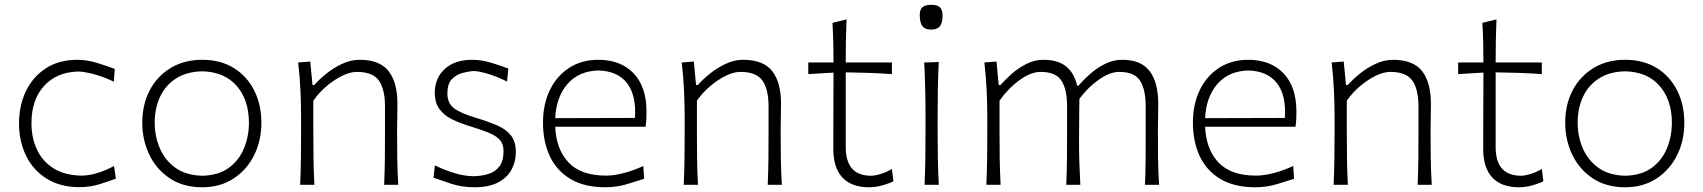

<svg xmlns="http://www.w3.org/2000/svg" viewBox="-20 -768 7079 798"><path d="M311 9.8Q230.5 9.8 174.1 -25.4Q117.7 -60.5 88.4 -120.6Q59.1 -180.7 59.1 -254.9Q59.1 -330.1 88.1 -389.9Q117.2 -449.7 171.4 -484.6Q225.6 -519.5 301.8 -519.5Q340.8 -519.5 384 -506.3Q427.2 -493.2 457 -481.4L453.1 -428.7Q403.8 -451.7 364.5 -461.2Q325.2 -470.7 305.7 -470.7Q216.8 -468.8 163.8 -411.6Q110.8 -354.5 110.8 -255.9Q110.8 -194.8 133.8 -146Q156.7 -97.2 202.4 -68.4Q248 -39.6 317.4 -38.1Q378.4 -38.1 454.1 -78.1L461.4 -25.4Q434.1 -15.1 394.8 -2.7Q355.5 9.8 311 9.8Z M820.8 10.3Q741.2 10.3 685.3 -27.1Q629.4 -64.5 600.3 -125.7Q571.3 -187 571.3 -257.8Q571.3 -334 602.5 -393.1Q633.8 -452.1 689.9 -485.8Q746.1 -519.5 820.3 -519.5Q897 -519.5 952.1 -485.1Q1007.3 -450.7 1036.9 -391.4Q1066.4 -332 1066.4 -257.8Q1066.4 -183.1 1035.9 -122.3Q1005.4 -61.5 950.2 -25.6Q895 10.3 820.8 10.3ZM820.8 -37.6Q887.7 -39.1 930.7 -70.3Q973.6 -101.6 994.1 -151.4Q1014.6 -201.2 1014.6 -257.8Q1014.6 -352.5 963.9 -410.9Q913.1 -469.2 820.8 -471.7Q755.4 -470.2 711.2 -441.7Q667 -413.1 645 -365.2Q623 -317.4 623 -257.8Q623 -201.2 644.5 -151.4Q666 -101.6 709.7 -70.3Q753.4 -39.1 820.8 -37.6Z M1227.5 0Q1230 -57.1 1230.7 -110.1Q1231.4 -163.1 1231.4 -226.1V-277.3Q1231.4 -332.5 1228.8 -391.6Q1226.1 -450.7 1219.2 -508.3L1269.5 -512.2L1278.8 -414.6H1286.1Q1305.2 -436.5 1335.2 -460.9Q1365.2 -485.4 1401.4 -502.4Q1437.5 -519.5 1474.1 -519.5Q1558.6 -519.5 1595.2 -472.4Q1631.8 -425.3 1631.8 -336.9Q1631.8 -304.2 1631.1 -275.9Q1630.4 -247.6 1630.4 -226.1Q1630.4 -163.1 1631.1 -110.1Q1631.8 -57.1 1635.3 0H1576.7Q1579.1 -57.1 1579.6 -109.9Q1580.1 -162.6 1580.1 -224.6V-326.2Q1580.1 -397 1554.7 -433.1Q1529.3 -469.2 1462.9 -469.2Q1436 -469.2 1403.1 -453.4Q1370.1 -437.5 1338.1 -410.6Q1306.2 -383.8 1282.2 -349.6V-224.6Q1282.2 -162.6 1283 -109.9Q1283.7 -57.1 1286.6 0Z M1951.7 10.3Q1899.4 10.3 1855.7 -4.2Q1812 -18.6 1781.7 -29.3L1787.6 -80.6Q1830.6 -59.6 1872.1 -47.6Q1913.6 -35.6 1950.2 -35.6Q1983.4 -36.6 2011.2 -45.4Q2039.1 -54.2 2055.9 -76.7Q2072.8 -99.1 2072.8 -140.1Q2072.8 -167.5 2059.1 -184.6Q2045.4 -201.7 2013.9 -215.1Q1982.4 -228.5 1927.7 -245.1Q1889.6 -256.8 1857.7 -272.7Q1825.7 -288.6 1806.4 -314.7Q1787.1 -340.8 1787.1 -382.8Q1787.1 -443.4 1828.6 -481.4Q1870.1 -519.5 1943.4 -519.5Q1981 -519.5 2022.7 -506.8Q2064.5 -494.1 2092.8 -482.9L2087.4 -429.2Q2041.5 -451.7 2004.4 -462.2Q1967.3 -472.7 1948.7 -472.7Q1927.7 -471.7 1902.1 -464.8Q1876.5 -458 1857.9 -438.7Q1839.4 -419.4 1839.4 -379.9Q1839.4 -338.9 1867.2 -317.9Q1895 -296.9 1960.9 -277.3Q2009.8 -262.7 2046.4 -246.8Q2083 -231 2103.5 -205.3Q2124 -179.7 2124 -135.7Q2124 -96.7 2106.2 -63.2Q2088.4 -29.8 2050.3 -9.8Q2012.2 10.3 1951.7 10.3Z M2495.6 10.3Q2408.2 10.3 2350.6 -24.4Q2293 -59.1 2264.9 -119.6Q2236.8 -180.2 2236.8 -257.8Q2236.8 -334 2265.1 -393.1Q2293.5 -452.1 2345.2 -485.8Q2397 -519.5 2466.8 -519.5Q2559.6 -519.5 2613.3 -463.4Q2667 -407.2 2667 -304.2Q2667 -286.1 2666.3 -271Q2665.5 -255.9 2663.1 -241.2H2287.6Q2291.5 -147.5 2343 -92.8Q2394.5 -38.1 2499 -38.1Q2531.7 -38.1 2572.3 -48.6Q2612.8 -59.1 2653.8 -78.1L2657.2 -24.9Q2627.4 -15.1 2585.2 -2.4Q2543 10.3 2495.6 10.3ZM2619.1 -277.8Q2625 -372.6 2585.9 -422.6Q2546.9 -472.7 2467.8 -475.1Q2385.3 -473.1 2338.4 -418.7Q2291.5 -364.3 2287.6 -276.9Z M2821.8 0Q2824.2 -57.1 2825 -110.1Q2825.7 -163.1 2825.7 -226.1V-277.3Q2825.7 -332.5 2823 -391.6Q2820.3 -450.7 2813.5 -508.3L2863.8 -512.2L2873 -414.6H2880.4Q2899.4 -436.5 2929.4 -460.9Q2959.5 -485.4 2995.6 -502.4Q3031.7 -519.5 3068.4 -519.5Q3152.8 -519.5 3189.5 -472.4Q3226.1 -425.3 3226.1 -336.9Q3226.1 -304.2 3225.3 -275.9Q3224.6 -247.6 3224.6 -226.1Q3224.6 -163.1 3225.3 -110.1Q3226.1 -57.1 3229.5 0H3170.9Q3173.3 -57.1 3173.8 -109.9Q3174.3 -162.6 3174.3 -224.6V-326.2Q3174.3 -397 3148.9 -433.1Q3123.5 -469.2 3057.1 -469.2Q3030.3 -469.2 2997.3 -453.4Q2964.4 -437.5 2932.4 -410.6Q2900.4 -383.8 2876.5 -349.6V-224.6Q2876.5 -162.6 2877.2 -109.9Q2877.9 -57.1 2880.9 0Z M3591.8 10.3Q3519.5 10.3 3481.4 -30Q3443.4 -70.3 3443.4 -150.4Q3443.4 -241.7 3443.8 -324.5Q3444.3 -407.2 3444.3 -466.3L3339.4 -460V-508.3H3444.3Q3444.3 -551.8 3443.4 -591.1Q3442.4 -630.4 3439.9 -672.9L3498.5 -687.5Q3496.6 -636.7 3495.8 -597.2Q3495.1 -557.6 3495.1 -508.3H3687V-460Q3639.6 -463.4 3590.8 -465.1Q3542 -466.8 3495.1 -467.3V-156.7Q3495.1 -37.6 3600.6 -37.6Q3617.2 -37.6 3642.6 -45.7Q3668 -53.7 3687 -65.9L3693.4 -14.6Q3679.2 -6.8 3650.1 1.7Q3621.1 10.3 3591.8 10.3Z M3822.8 0Q3825.2 -57.1 3825.9 -110.1Q3826.7 -163.1 3826.7 -226.1V-277.3Q3826.7 -342.3 3825.4 -396.7Q3824.2 -451.2 3821.3 -508.3L3881.8 -510.3Q3878.9 -452.6 3877.9 -397.7Q3877 -342.8 3877 -277.3V-226.1Q3877 -163.1 3877.9 -110.1Q3878.9 -57.1 3881.8 0ZM3849.6 -645Q3824.7 -645 3813.7 -659.4Q3802.7 -673.8 3802.7 -705.6Q3802.7 -728.5 3814.2 -738.3Q3825.7 -748 3851.1 -748Q3876 -748 3886.7 -737.5Q3897.5 -727.1 3897.5 -702.1Q3897.5 -672.9 3886.5 -658.9Q3875.5 -645 3849.6 -645Z M4738.8 0Q4741.2 -57.1 4741.5 -109.9Q4741.7 -162.6 4741.7 -224.6V-326.2Q4741.7 -397 4718 -433.1Q4694.3 -469.2 4631.8 -469.2Q4593.3 -469.2 4547.6 -437.3Q4502 -405.3 4466.3 -357.4Q4465.8 -333 4465.6 -299.8Q4465.3 -266.6 4465.1 -233.2Q4464.8 -199.7 4464.8 -174.3Q4464.8 -128.4 4466.3 -86.7Q4467.8 -44.9 4470.2 0H4411.6Q4414.1 -57.1 4414.6 -109.9Q4415 -162.6 4415 -224.6V-326.2Q4415 -397 4391.4 -433.1Q4367.7 -469.2 4304.7 -469.2Q4264.6 -469.2 4217.3 -434.8Q4169.9 -400.4 4134.3 -349.6V-224.6Q4134.3 -162.6 4135 -109.9Q4135.7 -57.1 4138.7 0H4079.6Q4082 -57.1 4082.8 -110.1Q4083.5 -163.1 4083.5 -226.1V-277.3Q4083.5 -332.5 4080.8 -391.6Q4078.1 -450.7 4071.3 -508.3L4121.6 -512.2L4130.9 -414.6H4138.2Q4157.2 -436.5 4184.8 -460.9Q4212.4 -485.4 4246.3 -502.4Q4280.3 -519.5 4316.9 -519.5Q4376.5 -519.5 4410.6 -492.2Q4444.8 -464.8 4457 -411.6H4462.4Q4483.4 -436.5 4511.7 -461.4Q4540 -486.3 4573.7 -502.9Q4607.4 -519.5 4644 -519.5Q4722.7 -519.5 4758.3 -472.4Q4793.9 -425.3 4793.9 -336.9Q4793.9 -304.2 4793.2 -275.9Q4792.5 -247.6 4792.5 -226.1Q4792.5 -163.1 4793.2 -110.1Q4793.9 -57.1 4797.4 0Z M5196.8 10.3Q5109.4 10.3 5051.8 -24.4Q4994.1 -59.1 4966.1 -119.6Q4938 -180.2 4938 -257.8Q4938 -334 4966.3 -393.1Q4994.6 -452.1 5046.4 -485.8Q5098.1 -519.5 5168 -519.5Q5260.7 -519.5 5314.5 -463.4Q5368.2 -407.2 5368.2 -304.2Q5368.2 -286.1 5367.4 -271Q5366.7 -255.9 5364.3 -241.2H4988.8Q4992.7 -147.5 5044.2 -92.8Q5095.7 -38.1 5200.2 -38.1Q5232.9 -38.1 5273.4 -48.6Q5314 -59.1 5355 -78.1L5358.4 -24.9Q5328.6 -15.1 5286.4 -2.4Q5244.1 10.3 5196.8 10.3ZM5320.3 -277.8Q5326.2 -372.6 5287.1 -422.6Q5248 -472.7 5168.9 -475.1Q5086.4 -473.1 5039.6 -418.7Q4992.7 -364.3 4988.8 -276.9Z M5522.9 0Q5525.4 -57.1 5526.1 -110.1Q5526.9 -163.1 5526.9 -226.1V-277.3Q5526.9 -332.5 5524.2 -391.6Q5521.5 -450.7 5514.6 -508.3L5564.9 -512.2L5574.2 -414.6H5581.5Q5600.6 -436.5 5630.6 -460.9Q5660.6 -485.4 5696.8 -502.4Q5732.9 -519.5 5769.5 -519.5Q5854 -519.5 5890.6 -472.4Q5927.2 -425.3 5927.2 -336.9Q5927.2 -304.2 5926.5 -275.9Q5925.8 -247.6 5925.8 -226.1Q5925.8 -163.1 5926.5 -110.1Q5927.2 -57.1 5930.7 0H5872.1Q5874.5 -57.1 5875 -109.9Q5875.5 -162.6 5875.5 -224.6V-326.2Q5875.5 -397 5850.1 -433.1Q5824.7 -469.2 5758.3 -469.2Q5731.4 -469.2 5698.5 -453.4Q5665.5 -437.5 5633.5 -410.6Q5601.6 -383.8 5577.6 -349.6V-224.6Q5577.6 -162.6 5578.4 -109.9Q5579.1 -57.1 5582 0Z M6293 10.3Q6220.7 10.3 6182.6 -30Q6144.5 -70.3 6144.5 -150.4Q6144.5 -241.7 6145 -324.5Q6145.5 -407.2 6145.5 -466.3L6040.5 -460V-508.3H6145.5Q6145.5 -551.8 6144.5 -591.1Q6143.6 -630.4 6141.1 -672.9L6199.7 -687.5Q6197.8 -636.7 6197 -597.2Q6196.3 -557.6 6196.3 -508.3H6388.2V-460Q6340.8 -463.4 6292 -465.1Q6243.2 -466.8 6196.3 -467.3V-156.7Q6196.3 -37.6 6301.8 -37.6Q6318.4 -37.6 6343.8 -45.7Q6369.1 -53.7 6388.2 -65.9L6394.5 -14.6Q6380.4 -6.8 6351.3 1.7Q6322.3 10.3 6293 10.3Z M6734.9 10.3Q6655.3 10.3 6599.4 -27.1Q6543.5 -64.5 6514.4 -125.7Q6485.4 -187 6485.4 -257.8Q6485.4 -334 6516.6 -393.1Q6547.9 -452.1 6604 -485.8Q6660.2 -519.5 6734.4 -519.5Q6811 -519.5 6866.2 -485.1Q6921.4 -450.7 6950.9 -391.4Q6980.5 -332 6980.5 -257.8Q6980.5 -183.1 6950 -122.3Q6919.4 -61.5 6864.3 -25.6Q6809.1 10.3 6734.9 10.3ZM6734.9 -37.6Q6801.8 -39.1 6844.7 -70.3Q6887.7 -101.6 6908.2 -151.4Q6928.7 -201.2 6928.7 -257.8Q6928.7 -352.5 6877.9 -410.9Q6827.1 -469.2 6734.9 -471.7Q6669.4 -470.2 6625.2 -441.7Q6581.1 -413.1 6559.1 -365.2Q6537.1 -317.4 6537.1 -257.8Q6537.1 -201.2 6558.6 -151.4Q6580.1 -101.6 6623.8 -70.3Q6667.5 -39.1 6734.9 -37.6Z"/></svg>

Font: Pinar-FD Light
Style: Regular
Weight: 300
Designer: Amin Abedi
Version: Version 2.000